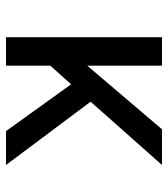

<svg xmlns="http://www.w3.org/2000/svg" viewBox="20 -580 560 640"><g transform="rotate(90 300.0 -260.0)"><path d="M417 0 261 -217 199 -148V0H104V-520H199V-271L411 -520H530L319 -282L530 0Z"/></g></svg>

Font: Iosevka Medium Extended
Style: Regular
Weight: 500
Width: 7
Monospace: yes
Designer: Belleve Invis
Foundry: Belleve Invis
Version: Version 32.5.0; ttfautohint (v1.8.4)